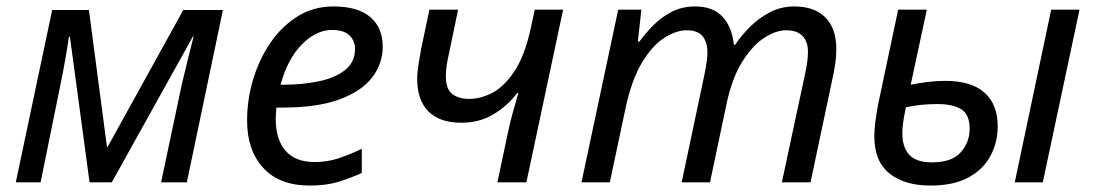

<svg xmlns="http://www.w3.org/2000/svg" viewBox="-20 -566 3400 596"><path d="M29 0 142 -535H256L312 -110H314L549 -535H672L560 0H480L545 -307Q554 -345 563.5 -383Q573 -421 581 -453H579L327 0H258L197 -452H194Q190 -424 183 -383.5Q176 -343 168 -305L106 0Z M941 10Q848 10 797.5 -44.5Q747 -99 747 -192Q747 -256 765.5 -318.5Q784 -381 819 -432.5Q854 -484 903.5 -515Q953 -546 1015 -546Q1091 -546 1129.5 -513Q1168 -480 1168 -421Q1168 -369 1135.5 -326Q1103 -283 1034 -257.5Q965 -232 855 -232H838Q837 -223 836.5 -213Q836 -203 836 -195Q836 -134 866 -98.5Q896 -63 957 -63Q995 -63 1029 -74Q1063 -85 1103 -104V-29Q1065 -12 1028.5 -1Q992 10 941 10ZM851 -303H858Q918 -303 969 -313.5Q1020 -324 1051 -348.5Q1082 -373 1082 -414Q1082 -440 1064.5 -456.5Q1047 -473 1010 -473Q962 -473 917.5 -428.5Q873 -384 851 -303Z M1524 0 1556 -151Q1563 -186 1572.5 -219Q1582 -252 1589 -277H1585Q1555 -237 1511.5 -211Q1468 -185 1412 -185Q1345 -185 1310 -220Q1275 -255 1275 -322Q1275 -341 1279 -365Q1283 -389 1287 -413L1313 -536H1402L1375 -406Q1369 -380 1366.5 -362.5Q1364 -345 1364 -330Q1364 -290 1383.5 -274.5Q1403 -259 1437 -259Q1472 -259 1508.5 -278Q1545 -297 1577 -345Q1609 -393 1628 -480L1640 -536H1728L1614 0Z M1785 0 1899 -536H1971L1960 -437H1965Q1983 -462 2007.5 -487Q2032 -512 2064.5 -529Q2097 -546 2138 -546Q2193 -546 2222.5 -514.5Q2252 -483 2258 -427H2262Q2282 -457 2309.5 -484Q2337 -511 2371 -528.5Q2405 -546 2446 -546Q2508 -546 2542 -512Q2576 -478 2576 -414Q2576 -390 2573 -369.5Q2570 -349 2565 -326L2496 0H2407L2479 -336Q2484 -359 2486 -375Q2488 -391 2488 -406Q2488 -436 2471.5 -454Q2455 -472 2420 -472Q2388 -472 2351.5 -448Q2315 -424 2283.5 -373.5Q2252 -323 2235 -242L2184 0H2096L2167 -336Q2176 -381 2176 -402Q2176 -435 2161 -453.5Q2146 -472 2111 -472Q2079 -472 2042 -448.5Q2005 -425 1973 -372Q1941 -319 1922 -231L1873 0Z M2868 10Q2788 10 2741 -27.5Q2694 -65 2694 -144Q2694 -164 2697.5 -190Q2701 -216 2705 -238L2768 -536H2857L2807 -303Q2831 -308 2858.5 -311.5Q2886 -315 2914 -315Q2995 -315 3036 -278.5Q3077 -242 3077 -174Q3077 -124 3054.5 -82Q3032 -40 2986 -15Q2940 10 2868 10ZM3130 0 3243 -536H3331L3217 0ZM2873 -62Q2935 -62 2962.5 -93.5Q2990 -125 2990 -166Q2990 -210 2964.5 -226.5Q2939 -243 2889 -243Q2864 -243 2839.5 -240.5Q2815 -238 2792 -233Q2786 -204 2783.5 -185.5Q2781 -167 2781 -152Q2781 -109 2802.5 -85.5Q2824 -62 2873 -62Z"/></svg>

Font: Manna Sans
Style: Italic
Weight: 400
Italic angle: -12°
Designer: Monotype Design Team
Foundry: Monotype Imaging Inc.
Version: Version 2.001.1; ttfautohint (v1.8.2)